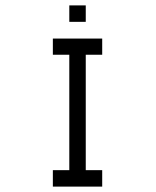

<svg xmlns="http://www.w3.org/2000/svg" viewBox="-20 -740 580 712"><path d="M176 -597H359V-537H298V-109H359V-48H176V-109H237V-537H176ZM237 -720H298V-659H237Z"/></svg>

Font: ibm3270
Style: Regular
Weight: 400
Monospace: yes
Version: Version 2.0.3